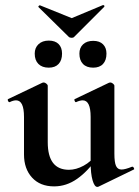

<svg xmlns="http://www.w3.org/2000/svg" viewBox="-20 -718 546 752"><path d="M74 -113V-260Q74 -325 43 -325Q32 -325 18 -318H17Q13 -318 11 -323.5Q9 -329 12 -330L146 -394L151 -395Q156 -395 161.5 -390.5Q167 -386 167 -382V-161Q167 -53 250 -53Q278 -53 307.5 -69Q337 -85 354 -111L360 -99Q324 -47 282 -17.5Q240 12 192 12Q137 12 105.5 -22.5Q74 -57 74 -113ZM456 -54Q470 -54 497 -65H499Q502 -65 504.5 -60Q507 -55 504 -54L366 13Q364 14 361 14Q350 14 342.5 -12Q335 -38 335 -82V-260Q335 -325 304 -325Q293 -325 278 -318H277Q274 -318 272 -323.5Q270 -329 273 -330L407 -394Q409 -395 412 -395Q417 -395 422.5 -390.5Q428 -386 428 -382V-116Q428 -82 434.5 -68Q441 -54 456 -54ZM130 -691Q130 -693 132.5 -695.5Q135 -698 137 -697L261 -647L383 -698H384Q387 -698 388.5 -696Q390 -694 388 -691L271 -574Q268 -570 260 -570Q253 -570 249 -574L131 -690Q131 -690 130.5 -690.5Q130 -691 130 -691ZM116 -508Q116 -531 131 -545Q146 -559 171 -559Q196 -559 209.5 -545.5Q223 -532 223 -508Q223 -482 209.5 -467.5Q196 -453 171 -453Q145 -453 130.5 -467.5Q116 -482 116 -508ZM291 -508Q291 -531 305.5 -544.5Q320 -558 345 -558Q370 -558 383.5 -544.5Q397 -531 397 -508Q397 -482 383.5 -467.5Q370 -453 345 -453Q319 -453 305 -467.5Q291 -482 291 -508Z"/></svg>

Font: Cormorant Garamond
Style: Bold
Weight: 700
Designer: Christian Thalmann (Catharsis Fonts)
Foundry: Catharsis Fonts
Version: Version 4.000